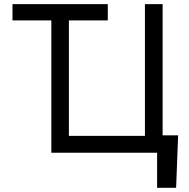

<svg xmlns="http://www.w3.org/2000/svg" viewBox="-20 -727 901 914"><path d="M493.1 -629.8H39.4V-707.2H493.1ZM818.4 167.1H727.9V0H678.2V-82.9H828ZM224.4 -707.2H308V-80.1H669.9V-707.2H754.1V0H224.4Z"/></svg>

Font: Pretendard Variable
Style: Regular
Weight: 400
Designer: Base glyphs from Inter by Rasmus Andersson; Hangul glyphs from Noto Sans CJK(Source Han Sans) by Jang Soo-young and Kang
Foundry: Kil Hyung-jin
Version: Version 1.100;FEAKit 1.0